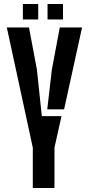

<svg xmlns="http://www.w3.org/2000/svg" viewBox="-20 -937 443 957"><path d="M143.5 0V-200V-201L14 -800H124.5L164 -590L188.5 -358H286.5L251.5 -201V-200V0ZM215.5 -392 238.5 -590 278 -800H389L299.5 -392ZM217 -840V-917H294V-840ZM94 -840V-917H170.5V-840Z"/></svg>

Font: Big Shoulders Stencil Display Thin
Style: Bold
Weight: 700
Version: Version 2.001